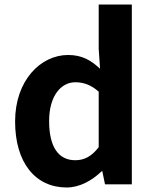

<svg xmlns="http://www.w3.org/2000/svg" viewBox="-20 -818 684 852"><path d="M276 14C334 14 390 -18 431 -58H434L446 0H565V-798H418V-601L424 -513C384 -550 345 -574 282 -574C161 -574 47 -462 47 -279C47 -96 137 14 276 14ZM314 -107C240 -107 198 -165 198 -281C198 -393 251 -453 314 -453C349 -453 384 -442 418 -411V-165C386 -123 353 -107 314 -107Z"/></svg>

Font: Noto Sans Japanese Bold
Style: Bold
Weight: 700
Designer: Ryoko NISHIZUKA (kana & ideographs); Paul D. Hunt (Latin, Greek & Cyrillic); Wenlong ZHANG (bopomofo); Sandoll Communica
Foundry: Adobe Systems Incorporated
Version: Version 1.000;PS 1;hotconv 1.0.78;makeotf.lib2.5.61930